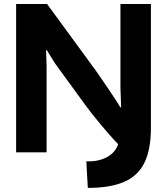

<svg xmlns="http://www.w3.org/2000/svg" viewBox="-20 -752 825 948"><path d="M413.6 175.8 406.2 44.4Q464.4 46.9 506.6 24.7Q548.8 2.4 563.5 -40Q546.9 -56.6 524.7 -82Q502.4 -107.4 478.5 -135.7Q454.6 -164.1 433.8 -190.7Q413.1 -217.3 398.9 -236.8L251 -439.9L210.9 -504.9L207.5 -503.9L210 -427.7V0H59.6V-732.4H212.4L451.7 -405.3Q463.9 -388.2 481.4 -362.5Q499 -336.9 517.6 -309.3Q536.1 -281.7 551.5 -258.3Q566.9 -234.9 574.2 -221.7L578.1 -222.2L574.7 -317.9V-732.4H725.1V-120.1Q725.1 -14.6 693.6 50.5Q662.1 115.7 593.3 145.8Q524.4 175.8 413.6 175.8Z"/></svg>

Font: Kumbh Sans
Style: Bold
Weight: 700
Version: Version 1.005